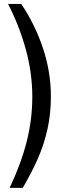

<svg xmlns="http://www.w3.org/2000/svg" viewBox="-20 -798 354 945"><path d="M230.5 -323Q230.5 -239 214 -164Q197.5 -89 167.5 -20Q137.5 49 92 126.5H27.5Q83.5 8.5 111.2 -100.5Q139 -209.5 139 -322Q139 -438 106.8 -555.5Q74.5 -673 19.5 -778.5H84.5Q152 -678.5 191.2 -561.5Q230.5 -444.5 230.5 -323Z"/></svg>

Font: 1883 Sans
Style: Regular
Weight: 400
Designer: 1883 Sans project is a fork of Public Sans.
Version: Version 1.009